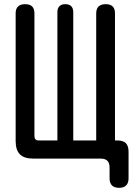

<svg xmlns="http://www.w3.org/2000/svg" viewBox="-20 -760 640 920"><path d="M551 140Q528 140 516.5 128.5Q505 117 505 94V42Q505 21 494.5 10.5Q484 0 463 0H140Q96 0 75.5 -20.5Q55 -41 55 -84V-696Q55 -718 66.5 -729Q78 -740 100 -740Q123 -740 134 -729Q145 -718 145 -696V-109Q145 -98 150 -92.5Q155 -87 166 -87H255V-702Q255 -720 264.5 -730Q274 -740 293 -740Q312 -740 321.5 -730Q331 -720 331 -702V-87H441V-696Q441 -718 452.5 -729Q464 -740 487 -740Q509 -740 520 -729Q531 -718 531 -696V-87H542Q570 -87 583 -74Q596 -61 596 -33V94Q596 117 584.5 128.5Q573 140 551 140Z"/></svg>

Font: Maple Mono Normal NL Medium
Style: Regular
Weight: 500
Monospace: yes
Designer: subframe7536
Version: Version 7.000